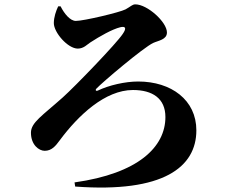

<svg xmlns="http://www.w3.org/2000/svg" viewBox="-20 -802 1040 881"><path d="M258 -773C275 -739 302 -706 328 -706C364 -706 529 -745 556 -759C580 -772 587 -782 601 -782C656 -782 746 -701 746 -653C746 -620 707 -616 683 -605C638 -584 449 -424 422 -395C416 -388 421 -383 428 -386C480 -411 554 -428 614 -428C766 -428 881 -343 881 -204C881 -36 731 84 325 54L322 35C615 -6 739 -128 739 -265C739 -351 679 -389 590 -389C463 -389 340 -274 254 -158C235 -132 217 -110 185 -110C159 -110 122 -137 122 -193C122 -240 174 -271 268 -355C327 -408 514 -602 543 -646C562 -673 556 -683 532 -677C495 -668 437 -635 394 -607C380 -598 364 -579 337 -579C291 -579 227 -653 227 -696C227 -723 237 -752 247 -773Z"/></svg>

Font: Noto Serif CJK SC Black
Style: Regular
Weight: 900
Designer: Ryoko NISHIZUKA 西塚涼子 (kana & ideographs); Frank Grießhammer (Latin, Greek & Cyrillic); Wenlong ZHANG 张文龙 (bopomofo); San
Foundry: Adobe
Version: Version 2.001;hotconv 1.1.0;makeotfexe 2.6.0